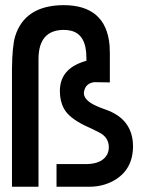

<svg xmlns="http://www.w3.org/2000/svg" viewBox="-20 -708 550 728"><path d="M25.4 0V-446.3Q26.4 -532.2 37.1 -569.3Q73.2 -687.5 220.7 -688.5Q381.8 -688.5 395.5 -536.1Q396.5 -521.5 396.5 -505.9V-395.5L337.9 -396.5Q304.7 -392.6 298.8 -361.3Q297.9 -357.4 297.9 -355.5Q297.9 -327.1 346.7 -305.7Q362.3 -298.8 381.8 -292Q483.4 -255.9 484.4 -154.3Q484.4 -63.5 410.2 -22.5Q369.1 0 319.3 0H194.3V-85.9H311.5Q368.2 -87.9 386.7 -123Q392.6 -135.7 392.6 -149.4Q392.6 -185.5 359.4 -204.1Q350.6 -209 330.1 -218.8Q310.5 -227.5 300.8 -232.4Q241.2 -261.7 222.7 -295.9Q207 -324.2 207 -362.3Q207 -439.5 284.2 -469.7Q295.9 -474.6 307.6 -477.5V-489.3Q307.6 -578.1 248 -591.8Q235.4 -594.7 219.7 -594.7Q127 -592.8 126 -486.3V0Z"/></svg>

Font: Post No Bills Colombo
Style: Bold
Weight: 700
Designer: Kosala Senevirathne, Siva Puranthara, Lasantha Premarathna, Tharique Azeez
Foundry: Mooniak
Version: Version 1.220 ; ttfautohint (v1.6)